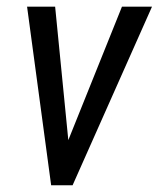

<svg xmlns="http://www.w3.org/2000/svg" viewBox="-20 -548 470 568"><path d="M162.6 -85 340.8 -528.3H429.7L194.8 0H136.2ZM143.1 -528.3 188 -73.7 184.6 0H131.3L60.1 -528.3Z"/></svg>

Font: Roboto Condensed
Style: Italic
Weight: 400
Italic angle: -12°
Designer: Christian Robertson
Foundry: Google
Version: Version 3.0